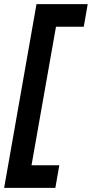

<svg xmlns="http://www.w3.org/2000/svg" viewBox="-28 -770 443 926"><path d="M239 136H-8L148 -750H395L376 -641H242L124 27H258Z"/></svg>

Font: Cabin
Style: Bold Italic
Weight: 700
Designer: Pablo Impallari
Foundry: Pablo Impallari. www.impallari.com Igino Marini. www.ikern.com
Version: Version 1.005